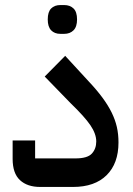

<svg xmlns="http://www.w3.org/2000/svg" viewBox="-20 -740 526 760"><path d="M139 0Q88 0 59 -27Q30 -54 30 -111V-184H119V-113H279Q326 -113 343.5 -132Q361 -151 361 -180Q361 -210 338 -244Q315 -278 259 -332L157 -437L238 -519L330 -419Q363 -384 385.5 -353.5Q408 -323 422 -294.5Q436 -266 442.5 -237.5Q449 -209 449 -176Q449 -93 402 -46.5Q355 0 269 0ZM219 -606Q196 -606 182.5 -620Q169 -634 169 -663Q169 -693 182.5 -706.5Q196 -720 219 -720H234Q257 -720 271 -706.5Q285 -693 285 -663Q285 -634 271 -620Q257 -606 234 -606Z"/></svg>

Font: IBM Plex Sans Arabic Medm
Style: Regular
Weight: 500
Designer: Mike Abbink, Paul van der Laan, Pieter van Rosmalen, Wael Morcos, Khajak Apelian
Foundry: Bold Monday
Version: Version 1.005